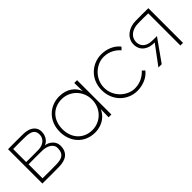

<svg xmlns="http://www.w3.org/2000/svg" viewBox="96 -1162 1859 1859"><g transform="rotate(-45 1025.0 -232.5)"><path d="M95 -258V-436C148 -437 204 -437 257 -436C338 -435 376 -414 376 -355C376 -296 327 -259 263 -258C211 -257 148 -257 95 -258ZM59 0C134 1 210 1 286 0C380 -1 443 -38 443 -135C443 -201 382 -241 336 -244C371 -254 410 -297 410 -359C410 -432 350 -469 265 -470C199 -471 124 -471 59 -470ZM96 -35V-226C153 -227 225 -227 284 -226C339 -225 407 -200 407 -139C407 -57 363 -36 281 -35C220 -34 155 -34 96 -35Z M768 -23C651 -23 568 -108 568 -235C568 -362 651 -446 768 -446C880 -446 974 -356 974 -235C974 -112 880 -23 768 -23ZM532 -235C532 -97 624 13 770 13C879 13 946 -53 968 -110L966 -8V0H1004V-470H966V-458L968 -356C945 -421 881 -482 770 -482C642 -482 532 -388 532 -235Z M1538 -69 1513 -93C1481 -57 1424 -17 1345 -17C1243 -17 1137 -108 1137 -233C1137 -356 1241 -448 1345 -448C1426 -448 1481 -407 1513 -370L1538 -396C1490 -457 1415 -482 1345 -482C1222 -482 1104 -387 1104 -233C1104 -82 1218 17 1345 17C1413 17 1491 -8 1538 -69Z M1949 -440V0H1985V-475C1915 -476 1871 -476 1805 -475C1723 -474 1635 -421 1635 -327C1635 -238 1709 -193 1794 -197L1648 0H1693L1853 -225C1833 -225 1799 -225 1785 -226C1715 -228 1669 -263 1669 -327C1669 -394 1727 -440 1811 -441C1871 -442 1896 -442 1949 -440Z"/></g></svg>

Font: Kreadon Extra Light
Style: Regular
Weight: 200
Designer: kohakuno
Foundry: StudioGnu
Version: Version 1.000;Glyphs 3.1.2 (3151)